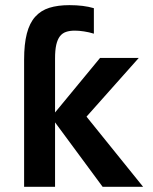

<svg xmlns="http://www.w3.org/2000/svg" viewBox="-20 -719 590 739"><path d="M375 0 191.9 -248V0H72.8V-489.3Q72.8 -549.3 83.3 -589.8Q93.8 -630.4 115.5 -654.5Q137.2 -678.7 169.9 -689Q202.6 -699.2 247.1 -699.2Q302.2 -699.2 341.3 -687.5V-589.4Q322.8 -595.2 303.2 -598.1Q283.7 -601.1 268.1 -601.1Q248.5 -601.1 234.1 -596.2Q219.7 -591.3 210.4 -579.1Q201.2 -566.9 196.5 -546.4Q191.9 -525.9 191.9 -494.6V-286.1L365.2 -496.1H514.2L313 -270L530.8 0Z"/></svg>

Font: Code New Roman
Style: Bold
Weight: 700
Monospace: yes
Designer: Sam Radian
Foundry: Code New Roman
Version: Version 1.508 October 19, 2014